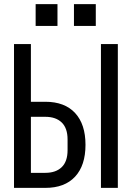

<svg xmlns="http://www.w3.org/2000/svg" viewBox="-20 -912 640 932"><path d="M48 -698H130V-418H200Q294 -418 344.5 -363.5Q395 -309 395 -209Q395 -109 344.5 -54.5Q294 0 200 0H48ZM200 -73Q251 -73 279.5 -100.5Q308 -128 308 -183V-235Q308 -290 279.5 -317.5Q251 -345 200 -345H130V-73ZM470 -698H552V0H470ZM445 -892V-786H339V-892ZM259 -892V-786H153V-892Z"/></svg>

Font: iA Writer Mono V
Style: Regular
Weight: 400
Designer: Mike Abbink, Paul van der Laan, Pieter van Rosmalen
Foundry: Bold Monday
Version: Version 2.000